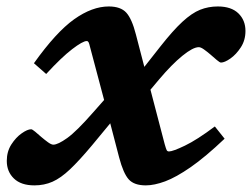

<svg xmlns="http://www.w3.org/2000/svg" viewBox="-50 -548 761 580"><path d="M628.5 -129Q570 -73.5 526 -43Q482 -12.5 449 -0.2Q416 12 390.5 12Q355 12 338.8 -6.2Q322.5 -24.5 310 -72L283 -175.5L228 -109Q189.5 -63 161.5 -36.5Q133.5 -10 108.5 1Q83.5 12 54 12Q13.5 12 -8 -8.8Q-29.5 -29.5 -29.5 -62Q-29.5 -90 -15.8 -111.5Q-2 -133 15.5 -145.2Q33 -157.5 44 -157.5Q47.5 -157.5 56.2 -150.2Q65 -143 75 -134Q85 -125.5 95 -118.2Q105 -111 111 -111Q125 -111 153 -131Q181 -151 230.5 -207.5L264.5 -246L222 -406Q219.5 -417 217.5 -420.5Q215.5 -424 212 -424Q200 -424 168 -399.5Q136 -375 89.5 -324.5L52.5 -357Q119.5 -451 174 -489.8Q228.5 -528.5 278.5 -528.5Q314.5 -528.5 331.5 -509.8Q348.5 -491 360.5 -444L386 -346L434 -407Q472.5 -456 501 -482.2Q529.5 -508.5 554.5 -518.5Q579.5 -528.5 608 -528.5Q648.5 -528.5 670 -507.8Q691.5 -487 691.5 -454.5Q691.5 -426.5 677.5 -405Q663.5 -383.5 646 -371.2Q628.5 -359 617.5 -359Q614 -359 604.8 -366.8Q595.5 -374.5 585.5 -383.5Q575.5 -392 566 -398.8Q556.5 -405.5 550.5 -405.5Q533 -405.5 501 -379.5Q469 -353.5 431 -308.5L404.5 -277L447.5 -112.5Q451.5 -98.5 453.5 -94.5Q455.5 -90.5 460.5 -90.5Q472 -90.5 508.5 -108Q545 -125.5 599 -166Z"/></svg>

Font: Newsreader 6pt SemiBold
Style: Italic
Weight: 600
Italic angle: -17°
Designer: Hugues Gentile
Foundry: Production Type
Version: Version 1.003; ttfautohint (v1.8.3)